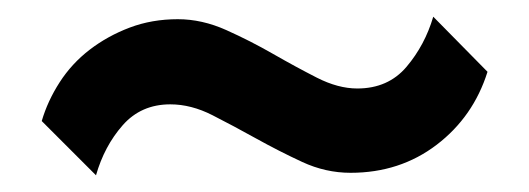

<svg xmlns="http://www.w3.org/2000/svg" viewBox="-20 -441 634 230"><path d="M564 -355Q547 -301 503 -267.5Q459 -234 400 -234Q370 -234 342 -247Q314 -260 287 -275Q260 -290 234.5 -303Q209 -316 184 -316Q149 -316 127 -291Q105 -266 95 -231L30 -296Q37 -320 51.5 -342.5Q66 -365 87.5 -381.5Q109 -398 135.5 -408Q162 -418 193 -418Q222 -418 251 -405Q280 -392 307 -376.5Q334 -361 359.5 -348Q385 -335 408 -335Q445 -335 467 -361Q489 -387 499 -421Z"/></svg>

Font: TypoPRO Sinkin Sans
Style: 500 Medium
Weight: 500
Designer: Keith Bates
Foundry: K-Type
Version: Sinkin Sans (version 1.0)  by Keith Bates   •   © 2014   www